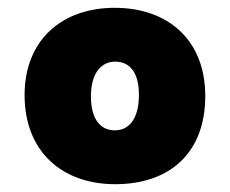

<svg xmlns="http://www.w3.org/2000/svg" viewBox="-20 -563 590 492"><path d="M275 -91C416 -91 506 -172 506 -317C506 -461 410 -543 274 -543C139 -543 43 -461 43 -319C43 -176 138 -91 275 -91ZM274 -229C238 -229 213 -257 213 -316C213 -375 239 -405 275 -405C313 -405 336 -377 336 -320C336 -259 311 -229 274 -229Z"/></svg>

Font: Noto Sans Devanagari SemiCondensed Black
Style: Regular
Weight: 900
Width: 4
Designer: Jelle Bosma - Monotype Design Team
Foundry: Monotype Imaging Inc.
Version: Version 2.004